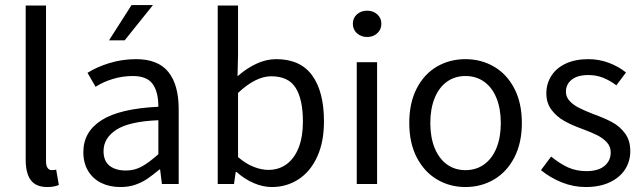

<svg xmlns="http://www.w3.org/2000/svg" viewBox="-20 -734 2566 766"><path d="M163.6 -711.9V-90.8Q163.6 -72.8 169.9 -64Q176.3 -55.2 186 -55.2Q194.8 -55.2 204.1 -57.1L214.8 3.9Q196.8 12.2 168.5 12.2Q123.5 12.2 103 -15.1Q82.5 -42.5 82.5 -97.2V-711.9Z M509.8 -430.7Q468.8 -430.7 429.9 -418.9Q391.1 -407.2 361.3 -387.7L329.1 -443.4Q365.7 -466.8 416.7 -482.4Q467.8 -498 522.9 -498Q610.4 -498 651.6 -447Q692.9 -396 692.9 -297.9V0H626L618.7 -58.1H616.7Q586.4 -33.2 565.9 -19.5Q545.4 -5.9 519.3 3.2Q493.2 12.2 460.4 12.2Q417 12.2 383.5 -4.4Q350.1 -21 331.3 -52.5Q312.5 -84 312.5 -127Q312.5 -208.5 385.3 -254.6Q458 -300.8 611.8 -308.1Q611.8 -367.7 588.9 -399.2Q565.9 -430.7 509.8 -430.7ZM611.8 -118.7V-254.4Q495.1 -249.5 444.1 -216.3Q393.1 -183.1 393.1 -131.3Q393.1 -91.8 417 -72.8Q440.9 -53.7 482.9 -53.7Q516.1 -53.7 544.7 -69.1Q573.2 -84.5 611.8 -118.7ZM415 -573.2 504.9 -713.9H590.3L477.5 -573.2Z M929.7 -711.9V-518.1L927.7 -429.7Q962.9 -460.9 1002.4 -479.5Q1042 -498 1082 -498Q1178.2 -498 1225.3 -433.3Q1272.5 -368.7 1272.5 -249.5Q1272.5 -167 1245.1 -107.9Q1217.8 -48.8 1170.4 -18.3Q1123 12.2 1064.5 12.2Q1029.3 12.2 992.7 -3.4Q956.1 -19 923.8 -47.9H920.4L913.6 0H848.6V-711.9ZM1188.5 -248.5Q1188.5 -336.9 1159.7 -383.3Q1130.9 -429.7 1062 -429.7Q1000.5 -429.7 929.7 -363.3V-107.4Q960 -81.1 991.5 -68.6Q1022.9 -56.2 1050.8 -56.2Q1092.3 -56.2 1123.3 -78.9Q1154.3 -101.6 1171.4 -144.8Q1188.5 -188 1188.5 -248.5Z M1444.8 -691.4Q1468.8 -691.4 1485.1 -676.8Q1501.5 -662.1 1501.5 -639.2Q1501.5 -616.2 1485.1 -601.3Q1468.8 -586.4 1444.8 -586.4Q1420.4 -586.4 1404.1 -601.3Q1387.7 -616.2 1387.7 -639.2Q1387.7 -662.1 1404.1 -676.8Q1420.4 -691.4 1444.8 -691.4ZM1484.4 -485.8V0H1403.3V-485.8Z M2062 -243.2Q2062 -163.6 2032 -105.7Q2002 -47.9 1950.7 -17.8Q1899.4 12.2 1836.9 12.2Q1774.9 12.2 1723.9 -17.8Q1672.9 -47.9 1642.8 -105.7Q1612.8 -163.6 1612.8 -243.2Q1612.8 -323.7 1642.6 -381.3Q1672.4 -439 1723.4 -468.5Q1774.4 -498 1836.9 -498Q1899.4 -498 1950.7 -468.3Q2002 -438.5 2032 -380.9Q2062 -323.2 2062 -243.2ZM1978 -243.2Q1978 -299.8 1960.9 -342.3Q1943.8 -384.8 1911.9 -407.7Q1879.9 -430.7 1836.9 -430.7Q1794.4 -430.7 1762.7 -407.7Q1731 -384.8 1713.9 -342.3Q1696.8 -299.8 1696.8 -243.2Q1696.8 -186.5 1713.9 -144Q1731 -101.6 1762.7 -78.4Q1794.4 -55.2 1836.9 -55.2Q1879.9 -55.2 1911.9 -78.4Q1943.8 -101.6 1960.9 -144Q1978 -186.5 1978 -243.2Z M2319.8 -51.3Q2366.7 -51.3 2391.6 -72Q2416.5 -92.8 2416.5 -126Q2416.5 -149.4 2400.9 -166.3Q2385.3 -183.1 2363 -194.3Q2340.8 -205.6 2305.2 -218.8Q2262.7 -233.9 2231.7 -251.2Q2200.7 -268.6 2180.2 -295.9Q2159.7 -323.2 2159.7 -361.3Q2159.7 -400.4 2179.7 -431.6Q2199.7 -462.9 2237.5 -480.5Q2275.4 -498 2327.1 -498Q2370.1 -498 2408.9 -483.4Q2447.8 -468.8 2477.5 -444.8L2439 -393.6Q2412.1 -413.6 2385.3 -424.1Q2358.4 -434.6 2327.6 -434.6Q2283.7 -434.6 2260.7 -416Q2237.8 -397.5 2237.8 -368.2Q2237.8 -347.2 2252.4 -331.3Q2267.1 -315.4 2289.6 -304Q2312 -292.5 2346.2 -279.3Q2393.1 -262.2 2422.9 -246.1Q2452.6 -230 2473.6 -201.9Q2494.6 -173.8 2494.6 -130.9Q2494.6 -90.8 2473.9 -58.3Q2453.1 -25.9 2412.8 -6.8Q2372.6 12.2 2316.9 12.2Q2267.6 12.2 2221.4 -6.3Q2175.3 -24.9 2138.2 -55.2L2178.7 -109.4Q2214.4 -80.6 2246.8 -65.9Q2279.3 -51.3 2319.8 -51.3Z"/></svg>

Font: Varta
Style: Regular
Weight: 400
Designer: Joana Correia, Viktoriya Grabowska, Eben Sorkin
Foundry: Sorkin Type
Version: Version 1.002; ttfautohint (v1.3) -l 8 -r 24 -G 200 -x 12 -H